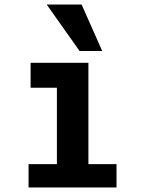

<svg xmlns="http://www.w3.org/2000/svg" viewBox="-20 -827 640 847"><path d="M115 -550H370V-103H494V0H106V-103H231V-168V-440H115ZM186 -807H340L431 -602H331Z"/></svg>

Font: JuliaMono Black
Style: Regular
Weight: 900
Monospace: yes
Designer: cormullion
Foundry: corm
Version: Version 0.054; ttfautohint (v1.8.4)